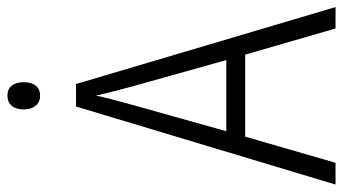

<svg xmlns="http://www.w3.org/2000/svg" viewBox="-228 -716 944 529"><g transform="rotate(-90 244.5 -452.0)"><path d="M358 -249H132L60 0H0L215 -715H277L489 0H430ZM269 -565Q249 -641 245 -660Q238 -625 221 -565L147 -301H343ZM282 -859Q282 -838 272.5 -826Q263 -814 245 -814Q227 -814 217 -826.5Q207 -839 207 -859Q207 -880 217 -892Q227 -904 245 -904Q263 -904 272.5 -892Q282 -880 282 -859Z"/></g></svg>

Font: Noto Sans Display Light Narrow
Style: Regular
Weight: 300
Width: 4
Designer: Monotype Design team
Foundry: Monotype Imaging Inc.
Version: Version 1.000